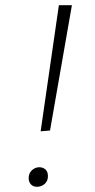

<svg xmlns="http://www.w3.org/2000/svg" viewBox="-20 -715 365 737"><path d="M136 -211 206 -695H256L172 -214ZM122 2Q107 2 98.5 -7.5Q90 -17 90 -31Q90 -50 102.5 -61.5Q115 -73 131 -73Q145 -73 154.5 -64.5Q164 -56 164 -39Q164 -20 151.5 -9Q139 2 122 2Z"/></svg>

Font: Bitter Light
Style: Italic
Weight: 300
Italic angle: -9°
Designer: Sol Matas, and Bitter project Authors
Foundry: Sol Matas
Version: Version 2.001